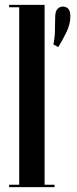

<svg xmlns="http://www.w3.org/2000/svg" viewBox="-20 -770 316 790"><path d="M17.5 0V-10H59V-740H17.5V-750H163.5V-10H204.5V0ZM199.5 -587Q205 -610 206 -641.2Q207 -672.5 207 -697Q207 -723.5 216.5 -733.2Q226 -743 239 -743Q252 -743 260.8 -734Q269.5 -725 269.5 -702Q269.5 -671 253.5 -638Q237.5 -605 220 -576.5Z"/></svg>

Font: Imbue 100pt SemiBold
Style: Regular
Weight: 600
Designer: Tyler Finck
Foundry: Etcetera Type Company
Version: Version 1.102; ttfautohint (v1.8.3)